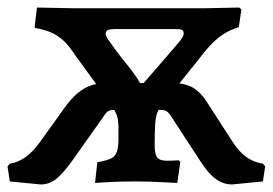

<svg xmlns="http://www.w3.org/2000/svg" viewBox="-23 -481 723 509"><path d="M85 8 3 0 -3 -40 3 -47Q26 -51 45.5 -65Q65 -79 84 -106L138 -181Q156 -208 173.5 -225.5Q191 -243 211.5 -252Q232 -261 261 -261H432Q468 -261 489.5 -248Q511 -235 529 -205L593 -106Q610 -79 629.5 -65Q649 -51 674 -47L680 -40L674 0L592 8Q569 8 548.5 -7Q528 -22 506 -57L431 -172Q424 -183 418 -186.5Q412 -190 398 -190H285Q270 -190 264 -186.5Q258 -183 250 -170L170 -57Q145 -22 126.5 -7Q108 8 85 8ZM611 -461 617 -456 610 -409Q588 -402 572.5 -392.5Q557 -383 541.5 -368Q526 -353 504 -324L406 -202Q398 -192 394 -182Q390 -172 388.5 -153.5Q387 -135 387 -98Q387 -73 393.5 -64Q400 -55 418 -55Q423 -55 430.5 -55Q438 -55 451 -56L455 -51L447 4Q413 2 385.5 1Q358 0 333 0Q321 0 296.5 0.5Q272 1 229 4L235 -51Q259 -55 270.5 -60.5Q282 -66 286.5 -78Q291 -90 291 -113V-144Q291 -164 286 -177Q281 -190 265 -213L176 -335Q159 -361 144.5 -374Q130 -387 113.5 -394.5Q97 -402 70 -407L69 -411L75 -461L176 -459H515ZM442 -358Q455 -373 459.5 -380Q464 -387 464 -392Q464 -400 459 -402Q454 -404 439 -404H282Q269 -404 263 -401.5Q257 -399 257 -391Q257 -386 264.5 -375Q272 -364 283.5 -348.5Q295 -333 308 -317Q321 -301 332 -286Q343 -271 348 -261H358Z"/></svg>

Font: Alegreya SemiBold
Style: Regular
Weight: 600
Designer: Juan Pablo del Peral
Foundry: Huerta Tipografica
Version: Version 2.009